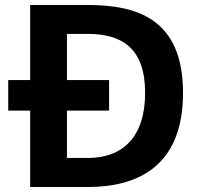

<svg xmlns="http://www.w3.org/2000/svg" viewBox="-20 -750 818 770"><path d="M417.5 -429H248.5V-614H332.5C471 -614 562 -555 562 -377.5C562 -199.5 471 -116.5 332.5 -116.5H248.5V-306.5H417.5ZM13 -306.5H101V0H332C530.5 0 714 -81.5 714 -377.5C714 -673.5 530.5 -730 332 -730H101V-429H13Z"/></svg>

Font: Monaspace Neon Wide
Style: Bold
Weight: 700
Width: 7
Designer: Riley Cran & the Lettermatic Team
Foundry: Lettermatic
Version: Version 1.000 (Monaspace Neon)